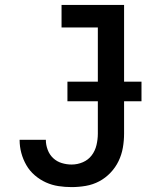

<svg xmlns="http://www.w3.org/2000/svg" viewBox="-20 -755 640 783"><path d="M272 8Q245 8 218.5 4Q192 0 167.5 -11Q143 -22 122 -40Q101 -58 87.5 -81.5Q74 -105 67 -131Q60 -157 60 -184Q60 -184 60 -184.5Q60 -185 60 -185H167Q167 -185 167 -184.5Q167 -184 167 -184Q167 -164 174.5 -144Q182 -124 197 -110Q212 -96 232 -90Q252 -84 272 -84Q296 -84 318 -93.5Q340 -103 354 -121.5Q368 -140 373.5 -163.5Q379 -187 379 -210V-643H231V-735H486V-210Q486 -181 481 -152.5Q476 -124 463.5 -98Q451 -72 430.5 -50.5Q410 -29 384.5 -15.5Q359 -2 330 3Q301 8 272 8ZM255 -342V-422H557V-342Z"/></svg>

Font: Iosevka SS04 Semibold Extended
Style: Regular
Weight: 600
Width: 7
Monospace: yes
Designer: Belleve Invis
Foundry: Belleve Invis
Version: Version 19.0.0; ttfautohint (v1.8.4)